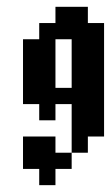

<svg xmlns="http://www.w3.org/2000/svg" viewBox="-20 -401 326 564"><path d="M285.7 0H238.1V-47.6H285.7ZM285.7 -47.6H238.1V-95.2H285.7ZM285.7 -95.2H238.1V-142.9H285.7ZM285.7 -142.9H238.1V-190.5H285.7ZM285.7 -190.5H238.1V-238.1H285.7ZM285.7 -238.1H238.1V-285.7H285.7ZM285.7 -285.7H238.1V-333.3H285.7ZM238.1 -285.7H190.5V-333.3H238.1ZM238.1 -333.3H190.5V-381H238.1ZM190.5 -333.3H142.9V-381H190.5ZM190.5 -285.7H142.9V-333.3H190.5ZM142.9 -285.7H95.2V-333.3H142.9ZM95.2 -238.1H47.6V-285.7H95.2ZM95.2 -190.5H47.6V-238.1H95.2ZM142.9 -190.5H95.2V-238.1H142.9ZM142.9 -238.1H95.2V-285.7H142.9ZM190.5 -95.2H142.9V-142.9H190.5ZM142.9 -95.2H95.2V-142.9H142.9ZM142.9 -142.9H95.2V-190.5H142.9ZM95.2 -142.9H47.6V-190.5H95.2ZM238.1 -95.2H190.5V-142.9H238.1ZM238.1 -238.1H190.5V-285.7H238.1ZM238.1 -190.5H190.5V-238.1H238.1ZM238.1 -142.9H190.5V-190.5H238.1ZM238.1 -47.6H190.5V-95.2H238.1ZM238.1 0H190.5V-47.6H238.1ZM142.9 -47.6H95.2V-95.2H142.9ZM95.2 -95.2H47.6V-142.9H95.2ZM238.1 47.6H190.5V0H238.1ZM190.5 95.2H142.9V47.6H190.5ZM142.9 95.2H95.2V47.6H142.9ZM142.9 47.6H95.2V0H142.9ZM95.2 47.6H47.6V0H95.2ZM95.2 95.2H47.6V47.6H95.2ZM142.9 142.9H95.2V95.2H142.9Z"/></svg>

Font: Jacquard 12
Style: Regular
Weight: 400
Designer: Sarah Cadigan-Fried
Version: Version 1.000; ttfautohint (v1.8.4.7-5d5b)